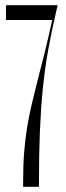

<svg xmlns="http://www.w3.org/2000/svg" viewBox="-20 -719 255 739"><path d="M69 -21Q69 -83 73 -133.5Q77 -184 84.5 -229.5Q92 -275 102.5 -319.5Q113 -364 125.5 -412.5Q138 -461 152 -517Q166 -573 181 -642H3V-699H202L195 -669Q177 -592 164.5 -521Q152 -450 144.5 -374Q137 -298 133.5 -212.5Q130 -127 130 -21V0H69Z"/></svg>

Font: Moniqa Cond Display
Style: Regular
Weight: 400
Width: 3
Designer: Rajesh Rajput
Foundry: Rajesh Rajput
Version: Version 1.000